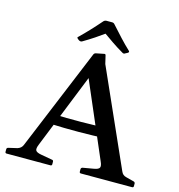

<svg xmlns="http://www.w3.org/2000/svg" viewBox="-133 -1069 1106 1186"><g transform="rotate(15 419.5 -476.0)"><path d="M17 0Q8 0 8 -10V-25Q8 -35 18 -37L74 -50Q86 -54 94 -61Q102 -68 107 -80L376 -730Q380 -739 390 -741L440 -751Q449 -754 451 -743L463 -692L736 -79Q741 -67 749 -60Q757 -53 770 -50L820 -37Q829 -34 829 -25V-9Q829 0 819 0H492Q483 0 483 -10V-25Q483 -34 493 -37L562 -49Q592 -54 597.5 -66Q603 -78 591 -104L358 -646L428 -687L195 -105Q183 -76 190 -65Q197 -54 225 -49L298 -36Q307 -35 307 -25V-9Q307 0 297 0ZM228 -311Q319 -307 410.5 -308Q502 -309 592 -313V-249Q502 -245 410.5 -244.5Q319 -244 228 -248ZM259 -799Q250 -805 258 -811Q288 -840 319.5 -873.5Q351 -907 384 -945Q391 -952 400 -952H437Q447 -952 453 -945Q487 -907 519 -872.5Q551 -838 582 -809Q589 -803 581 -796Q577 -794 572.5 -791.5Q568 -789 564 -787Q556 -781 547 -787Q509 -809 474 -833Q439 -857 404 -882H428Q395 -858 360.5 -835Q326 -812 290 -791Q282 -786 273 -789Q269 -791 265 -793.5Q261 -796 259 -799Z"/></g></svg>

Font: Hahmlet Medium
Style: Regular
Weight: 500
Version: Version 1.002